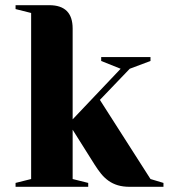

<svg xmlns="http://www.w3.org/2000/svg" viewBox="-20 -720 650 740"><path d="M170 -700Q260 -700 260 -610V-260L445 -455L370 -485V-500H560V-485L480 -455L365 -335L560 -30L610 -15V0H480Q454 0 434 -6Q414 -12 398 -23.5Q382 -35 369.5 -50.5Q357 -66 345 -85L260 -220V-30L320 -15V0H40V-15L100 -30V-670L40 -685V-700Z"/></svg>

Font: Yeseva One
Style: Regular
Weight: 400
Designer: Jovanny Lemonad
Foundry: Jovanny Lemonad
Version: Version 2.001; ttfautohint (v0.91) -l 8 -r 50 -G 200 -x 0 -w